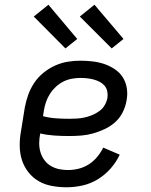

<svg xmlns="http://www.w3.org/2000/svg" viewBox="-20 -785 640 813"><path d="M262 8Q231 8 200.5 2.5Q170 -3 144.5 -17.5Q119 -32 100.5 -55.5Q82 -79 73 -107Q64 -135 63.5 -166.5Q63 -198 69 -230L85 -330Q90 -357 99.5 -383.5Q109 -410 124.5 -433.5Q140 -457 163 -476Q186 -495 212.5 -507Q239 -519 266 -523.5Q293 -528 320 -528Q346 -528 372 -525Q398 -522 421.5 -514Q445 -506 466 -492Q487 -478 500 -457.5Q513 -437 517 -411.5Q521 -386 516 -360Q512 -335 500 -310.5Q488 -286 468 -268Q448 -250 423.5 -238.5Q399 -227 374 -220Q349 -213 323.5 -211Q298 -209 273 -209Q242 -209 211 -211Q180 -213 150 -220V-218Q146 -198 146 -178Q146 -158 151.5 -140Q157 -122 168 -107Q179 -92 195 -82.5Q211 -73 229.5 -69Q248 -65 268 -65Q290 -65 312.5 -70.5Q335 -76 355 -88.5Q375 -101 391 -120Q407 -139 417 -160L487 -130Q472 -98 448 -71Q424 -44 393.5 -25.5Q363 -7 329 0.5Q295 8 262 8ZM273 -282Q289 -282 305.5 -283Q322 -284 338 -287.5Q354 -291 370 -297.5Q386 -304 400.5 -314.5Q415 -325 423.5 -340Q432 -355 435 -371Q437 -385 434 -399Q431 -413 422 -423Q413 -433 401 -439Q389 -445 376 -448.5Q363 -452 348.5 -453.5Q334 -455 320 -455Q302 -455 283.5 -451.5Q265 -448 248 -439.5Q231 -431 216.5 -417.5Q202 -404 191.5 -387.5Q181 -371 175 -353.5Q169 -336 166 -318L162 -293Q189 -286 217 -284Q245 -282 273 -282ZM453 -580 318 -715 380 -765 503 -620ZM257 -580 123 -715 185 -765 307 -620Z"/></svg>

Font: Iosevka HT Extended
Style: Italic
Weight: 400
Width: 7
Italic angle: -9°
Monospace: yes
Designer: Belleve Invis
Foundry: Belleve Invis
Version: Version 32.3.0; ttfautohint (v1.8.4)